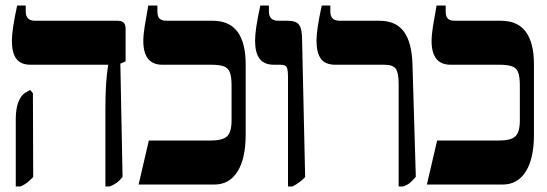

<svg xmlns="http://www.w3.org/2000/svg" viewBox="-20 -667 1977 694"><path d="M361 -278Q361 -372 371 -432V-433H91Q55 -433 39 -454.5Q23 -476 23 -520Q23 -560 42 -647H73V-625Q73 -592 107 -592H404Q420 -592 427 -585Q434 -578 434 -563V-445L415 -437L423 -27Q411 -13 402 -6.5Q393 0 377 7H361ZM37 -236Q37 -273 46 -297Q55 -321 70 -331L89 -342L99 -330L100 -27Q87 -14 77.5 -6.5Q68 1 54 7H37Z M518 -159H741Q785 -159 801 -174.5Q817 -190 817 -231V-358Q817 -389 811 -405Q805 -421 789.5 -427Q774 -433 743 -433H567Q498 -433 498 -519Q498 -540 503 -572Q508 -604 516 -647H549V-625Q549 -607 557 -599.5Q565 -592 582 -592H749Q868 -592 868 -434V-180Q868 -94 838.5 -47Q809 0 755 0H481Z M1021 -387Q1021 -415 1016.5 -424Q1012 -433 993 -433H970Q935 -433 918.5 -454.5Q902 -476 902 -520Q902 -562 921 -647H952V-625Q952 -592 986 -592H1020Q1050 -592 1061 -577.5Q1072 -563 1072 -520L1083 -27Q1062 -5 1037 7H1021Z M1421 -364Q1421 -404 1410.5 -418.5Q1400 -433 1369 -433H1192Q1156 -433 1140 -454.5Q1124 -476 1124 -521Q1124 -560 1143 -647H1174V-625Q1174 -592 1208 -592H1352Q1411 -592 1440 -552.5Q1469 -513 1471 -432L1483 -28Q1469 -12 1460.5 -5Q1452 2 1437 7H1421Z M1560 -159H1783Q1827 -159 1843 -174.5Q1859 -190 1859 -231V-358Q1859 -389 1853 -405Q1847 -421 1831.5 -427Q1816 -433 1785 -433H1609Q1540 -433 1540 -519Q1540 -540 1545 -572Q1550 -604 1558 -647H1591V-625Q1591 -607 1599 -599.5Q1607 -592 1624 -592H1791Q1910 -592 1910 -434V-180Q1910 -94 1880.5 -47Q1851 0 1797 0H1523Z"/></svg>

Font: Noto Serif Hebrew CondExtraBold
Style: Regular
Weight: 800
Width: 3
Designer: Monotype Design Team
Foundry: Monotype Imaging Inc.
Version: Version 1.000